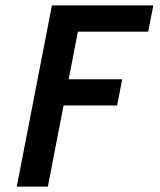

<svg xmlns="http://www.w3.org/2000/svg" viewBox="-20 -690 590 710"><path d="M42 0 172 -670H547L528 -573H268L234 -397H432L413 -300H215L157 0Z"/></svg>

Font: Lode Term
Style: Bold Italic
Weight: 700
Italic angle: -11°
Monospace: yes
Designer: Belleve Invis
Foundry: Belleve Invis
Version: Version 29.2.0